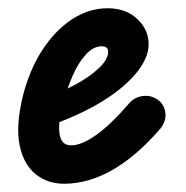

<svg xmlns="http://www.w3.org/2000/svg" viewBox="-20 -445 451 465"><path d="M135 0Q95 0 66 -23.5Q37 -47 27.5 -93.5Q18 -140 35 -211Q51 -275 82 -323Q113 -371 154 -398Q195 -425 241 -425Q285 -425 312.5 -399Q340 -373 340 -338Q340 -303 307 -264.5Q274 -226 215 -192Q156 -158 77 -133L90 -212Q127 -221 161.5 -239.5Q196 -258 219 -279.5Q242 -301 242 -320Q242 -326 238 -329.5Q234 -333 227 -333Q206 -333 187.5 -312.5Q169 -292 155 -259.5Q141 -227 131 -190Q120 -145 124.5 -119Q129 -93 152 -93Q178 -93 213.5 -118.5Q249 -144 293 -195Q306 -210 326.5 -212.5Q347 -215 364 -202Q378 -191 380.5 -171.5Q383 -152 368 -133Q311 -67 252.5 -33.5Q194 0 135 0Z"/></svg>

Font: Edu TAS Beginner SemiBold
Style: Regular
Weight: 600
Version: Version 1.003